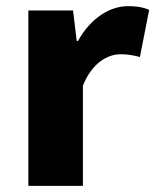

<svg xmlns="http://www.w3.org/2000/svg" viewBox="-20 -603 504 623"><path d="M72 0H249V-325C279 -400 330 -427 372 -427C397 -427 414 -423 434 -418L464 -571C448 -578 429 -583 395 -583C338 -583 275 -546 233 -470H229L217 -569H72Z"/></svg>

Font: Noto Sans CJK JP Black
Style: Regular
Weight: 900
Designer: Ryoko NISHIZUKA (kana & ideographs); Paul D. Hunt (Latin, Greek & Cyrillic); Wenlong ZHANG (bopomofo); Sandoll Communica
Foundry: Adobe Systems Incorporated
Version: Version 1.004;PS 1.004;hotconv 1.0.82;makeotf.lib2.5.63406